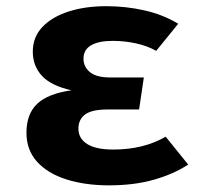

<svg xmlns="http://www.w3.org/2000/svg" viewBox="-20 -568 640 606"><path d="M419 -222.5H320.5Q270 -222.5 248.8 -206.8Q227.5 -191 227.5 -162Q227.5 -131 255 -113.5Q282.5 -96 337.5 -96Q385 -96 426 -106Q467 -116 503 -136.5L574 -48.5Q527 -18 464.8 -0.5Q402.5 17 324.5 17Q248.5 17 189.5 -1.8Q130.5 -20.5 97 -57.5Q63.5 -94.5 63.5 -149Q63.5 -208.5 97.5 -240.5Q131.5 -272.5 205.5 -283Q141 -297.5 112.2 -328.8Q83.5 -360 83.5 -405Q83.5 -451 114 -483Q144.5 -515 197 -531.8Q249.5 -548.5 315 -548.5Q377.5 -548.5 436 -535.2Q494.5 -522 542.5 -493L473 -407.5Q444.5 -423.5 408.8 -431.2Q373 -439 335.5 -439Q291.5 -439 267.5 -425Q243.5 -411 243.5 -383Q243.5 -357 264 -340.2Q284.5 -323.5 327.5 -323.5H434Z"/></svg>

Font: Fira Code Light
Style: Bold
Weight: 700
Monospace: yes
Version: Version 5.002